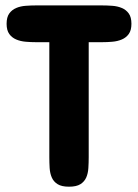

<svg xmlns="http://www.w3.org/2000/svg" viewBox="-20 -704 519 724"><path d="M364.3 -683.6Q383.8 -683.6 403.6 -682.1Q423.3 -680.7 439.5 -673.8Q455.6 -667 465.6 -653.1Q475.6 -639.2 475.6 -614.3Q475.6 -589.8 465.6 -575.9Q455.6 -562 439.5 -555.2Q423.3 -548.3 403.6 -546.6Q383.8 -544.9 364.3 -544.9H314.5V-111.3Q314.5 -90.3 313.2 -70.3Q312 -50.3 305.2 -34.7Q298.3 -19 283.2 -9.5Q268.1 0 240.2 0Q212.4 0 197.3 -9.5Q182.1 -19 175.3 -34.7Q168.5 -50.3 167.2 -70.3Q166 -90.3 166 -111.3V-544.9H116.2Q96.7 -544.9 76.9 -546.6Q57.1 -548.3 41 -555.2Q24.9 -562 14.9 -575.9Q4.9 -589.8 4.9 -614.3Q4.9 -639.2 14.9 -653.1Q24.9 -667 41 -673.8Q57.1 -680.7 76.9 -682.1Q96.7 -683.6 116.2 -683.6Z"/></svg>

Font: Concert One
Style: Regular
Weight: 400
Version: Version 1.003